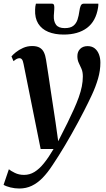

<svg xmlns="http://www.w3.org/2000/svg" viewBox="-59 -804 594 1072"><path d="M72.5 -447Q69 -465.5 63.5 -472.2Q58 -479 50 -479Q41.5 -479 33.8 -474.8Q26 -470.5 16.5 -462.5L5 -489Q13 -499 29.8 -512.5Q46.5 -526 70 -536.5Q93.5 -547 120.5 -547Q146.5 -547 162.2 -538Q178 -529 186.2 -511.8Q194.5 -494.5 198 -470.5Q204.5 -430.5 211 -387Q217.5 -343.5 224.2 -298.5Q231 -253.5 237.8 -209Q244.5 -164.5 251 -122L266 -15.5L317.5 -117.5Q337.5 -158.5 353.5 -194Q369.5 -229.5 380.8 -261Q392 -292.5 397.8 -321.2Q403.5 -350 403.5 -377Q403.5 -403 395.8 -420.2Q388 -437.5 380.5 -453.5Q373 -469.5 373 -490.5Q373 -515.5 388.5 -531Q404 -546.5 430 -546.5Q454 -546.5 469.8 -534Q485.5 -521.5 493.5 -500.5Q501.5 -479.5 501.5 -454.5Q501.5 -410 488.5 -365.2Q475.5 -320.5 454.5 -275.2Q433.5 -230 409.5 -183.5Q393.5 -152 376 -119.8Q358.5 -87.5 340.5 -55.5Q322.5 -23.5 304.2 7.2Q286 38 268.2 66Q250.5 94 234 118.5Q207 160 178.8 189Q150.5 218 118.8 233.2Q87 248.5 49 248.5Q24 248.5 -0.5 242.5Q-25 236.5 -39 228L-9.5 141Q1 150 23.8 161.2Q46.5 172.5 75.5 172.5Q106.5 172.5 133.5 156Q160.5 139.5 186.5 107.2Q212.5 75 240 28H168ZM230.5 -783.5Q240.5 -783.5 242.8 -775Q245 -766.5 244 -753Q244 -745 242.8 -734.8Q241.5 -724.5 241.5 -716.5Q240 -685 253.8 -666Q267.5 -647 302.5 -647Q334 -647 350.2 -659.8Q366.5 -672.5 373.8 -694.5Q381 -716.5 384.5 -743.5Q386.5 -759.5 391.5 -771.5Q396.5 -783.5 408.5 -783.5H490Q490 -779 490 -774.2Q490 -769.5 488.5 -761.5Q476.5 -685.5 426.8 -648.2Q377 -611 296.5 -611Q247 -611 210.2 -626.2Q173.5 -641.5 154.2 -672.5Q135 -703.5 137 -750.5Q137 -759 138.2 -767.2Q139.5 -775.5 141.5 -783.5Z"/></svg>

Font: Merriweather 72pt SemiBold
Style: Italic
Weight: 600
Italic angle: -7.8°
Version: Version 2.101